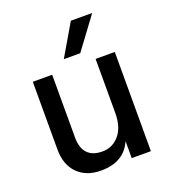

<svg xmlns="http://www.w3.org/2000/svg" viewBox="-133 -818 817 922"><g transform="rotate(-20 275.5 -357.0)"><path d="M384 -507H482V0H384V-87Q344 6 226 6Q151 6 107 -38.5Q63 -83 63 -161V-507H162V-185Q162 -133 187.5 -105.5Q213 -78 264 -78Q315 -78 349.5 -118Q384 -158 384 -231ZM444 -720 324 -558H240L335 -720Z"/></g></svg>

Font: Hind Medium
Style: Regular
Weight: 500
Designer: Manushi Parikh, Satya Rajpurohit
Foundry: Indian Type Foundry
Version: Version 1.201;PS 1.0;hotconv 1.0.78;makeotf.lib2.5.61930; tt